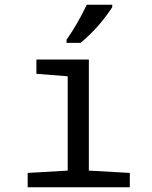

<svg xmlns="http://www.w3.org/2000/svg" viewBox="-20 -786 640 806"><path d="M264.2 -465.8 132.8 -476.1V-536.1H353V-69.8L524.9 -60.1V0H96.2V-60.1L264.2 -69.8ZM259.3 -619.1Q305.2 -684.1 344.2 -766.1H451.2V-755.9Q396.5 -671.4 318.4 -606H259.3Z"/></svg>

Font: TypoPRO Noto Mono
Style: Regular
Weight: 400
Designer: Monotype Design Team
Foundry: Monotype Imaging Inc.
Version: Version 1.00